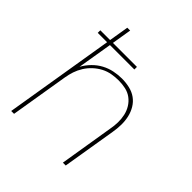

<svg xmlns="http://www.w3.org/2000/svg" viewBox="-200 -868 1001 1001"><g transform="rotate(45 300.0 -367.5)"><path d="M43 0 143 -607H74V-626H146L164 -735H185L167 -626H344V-607H164L132 -415Q147 -442 169 -464.5Q191 -487 218 -501.5Q245 -516 274.5 -522Q304 -528 332 -528Q361 -528 389 -521.5Q417 -515 438.5 -499.5Q460 -484 474 -460.5Q488 -437 494 -410Q500 -383 499.5 -354.5Q499 -326 494 -297L445 0H424L473 -300Q478 -326 478.5 -352Q479 -378 473.5 -402.5Q468 -427 455 -448Q442 -469 422.5 -483.5Q403 -498 378 -503.5Q353 -509 326 -509Q302 -509 276.5 -504.5Q251 -500 228 -488Q205 -476 185 -457.5Q165 -439 151 -416.5Q137 -394 129 -370Q121 -346 117 -321L64 0Z"/></g></svg>

Font: Iosevka SS04 Thin Extended
Style: Italic
Weight: 100
Width: 7
Italic angle: -9°
Monospace: yes
Designer: Belleve Invis
Foundry: Belleve Invis
Version: Version 19.0.0; ttfautohint (v1.8.4)